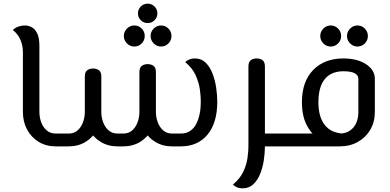

<svg xmlns="http://www.w3.org/2000/svg" viewBox="-20 -799 2131 1048"><path d="M284 0Q232 0 191.5 -24.5Q151 -49 128 -91.5Q105 -134 105 -188V-512Q105 -543 96.5 -568Q88 -593 75 -610Q62 -627 50 -635Q54 -640 63.5 -646Q73 -652 87 -656Q101 -660 116 -660Q135 -660 153 -650.5Q171 -641 183 -617Q195 -593 195 -549V-188Q195 -160 204.5 -133Q214 -106 234 -88Q254 -70 284 -70H315V0ZM315 0V-70Q327 -70 331 -61Q335 -52 335 -35Q335 -19 331 -9.5Q327 0 315 0Z M940 0V-70H966Q998 -70 1019 -85Q1040 -100 1051.5 -123Q1063 -146 1068.5 -171Q1074 -196 1075 -216.5Q1076 -237 1076 -246Q1076 -273 1071 -310Q1066 -347 1048.5 -387Q1031 -427 991 -460Q996 -465 1003.5 -469.5Q1011 -474 1021 -477Q1031 -480 1044 -480Q1079 -480 1102.5 -457Q1126 -434 1140 -397.5Q1154 -361 1160 -320Q1166 -279 1166 -244Q1166 -129 1113 -64.5Q1060 0 966 0ZM622 0Q570 0 529.5 -24.5Q489 -49 466 -91.5Q443 -134 443 -188H533Q533 -160 542.5 -133Q552 -106 572 -88Q592 -70 622 -70H636V0ZM315 0V-70H354Q385 -70 404.5 -88Q424 -106 433.5 -133Q443 -160 443 -188V-381Q443 -406 456 -415.5Q469 -425 488 -425Q507 -425 520 -415.5Q533 -406 533 -381V-188Q533 -134 510 -91.5Q487 -49 447 -24.5Q407 0 354 0ZM920 0Q868 0 827.5 -24.5Q787 -49 764 -91.5Q741 -134 741 -188H831Q831 -160 840.5 -133Q850 -106 870 -88Q890 -70 920 -70H940V0ZM636 0V-70H652Q683 -70 702.5 -88Q722 -106 731.5 -133Q741 -160 741 -188V-405Q741 -430 754 -439.5Q767 -449 786 -449Q805 -449 818 -439.5Q831 -430 831 -405V-188Q831 -134 808 -91.5Q785 -49 745 -24.5Q705 0 652 0ZM315 0Q303 0 299 -9.5Q295 -19 295 -35Q295 -52 299 -61Q303 -70 315 -70ZM859 -545Q836 -545 819 -562Q802 -579 802 -603Q802 -626 819 -643Q836 -660 859 -660Q883 -660 899.5 -643Q916 -626 916 -603Q916 -579 899.5 -562Q883 -545 859 -545ZM713 -545Q690 -545 673 -562Q656 -579 656 -603Q656 -626 673 -643Q690 -660 713 -660Q737 -660 753.5 -643Q770 -626 770 -603Q770 -579 753.5 -562Q737 -545 713 -545ZM786 -673Q764 -673 748.5 -688.5Q733 -704 733 -726Q733 -748 748.5 -763.5Q764 -779 786 -779Q808 -779 823.5 -763.5Q839 -748 839 -726Q839 -704 823.5 -688.5Q808 -673 786 -673Z M1426 0V-70H1550V0ZM1304 229Q1291 229 1281 226Q1271 223 1263.5 218Q1256 213 1251 209Q1291 175 1308.5 137Q1326 99 1331 62.5Q1336 26 1336 0V-436Q1336 -461 1349 -470.5Q1362 -480 1381 -480Q1400 -480 1413 -470.5Q1426 -461 1426 -436V0Q1426 35 1420 75Q1414 115 1400 150Q1386 185 1362.5 207Q1339 229 1304 229ZM1550 0V-70Q1562 -70 1566 -61Q1570 -52 1570 -35Q1570 -19 1566 -9.5Q1562 0 1550 0Z M1550 0V-70H1833Q1880 -70 1908 -102Q1936 -134 1936 -188V-369Q1936 -388 1916.5 -399Q1897 -410 1854 -410Q1788 -410 1753 -367.5Q1718 -325 1718 -241Q1718 -158 1755 -114Q1792 -70 1861 -70L1831 -1Q1775 -7 1729 -34.5Q1683 -62 1655.5 -113.5Q1628 -165 1628 -241Q1628 -354 1689.5 -417Q1751 -480 1854 -480Q1930 -480 1978 -448.5Q2026 -417 2026 -369V-188Q2026 -134 2001.5 -91.5Q1977 -49 1933.5 -24.5Q1890 0 1833 0ZM1550 0Q1538 0 1534 -9.5Q1530 -19 1530 -35Q1530 -52 1534 -61Q1538 -70 1550 -70ZM1931 -545Q1908 -545 1891 -562Q1874 -579 1874 -602Q1874 -626 1891 -643Q1908 -660 1931 -660Q1955 -660 1971.5 -643Q1988 -626 1988 -602Q1988 -579 1971.5 -562Q1955 -545 1931 -545ZM1785 -545Q1762 -545 1745 -562Q1728 -579 1728 -602Q1728 -626 1745 -643Q1762 -660 1785 -660Q1809 -660 1825.5 -643Q1842 -626 1842 -602Q1842 -579 1825.5 -562Q1809 -545 1785 -545Z"/></svg>

Font: El Messiri
Style: Regular
Weight: 400
Designer: Mohamed Gaber
Foundry: Kief Type Foundry
Version: Version 2.020